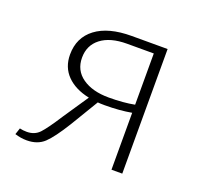

<svg xmlns="http://www.w3.org/2000/svg" viewBox="-90 -563 702 669"><g transform="rotate(20 261.0 -228.5)"><path d="M291 -462H424V0H384V-211Q340 -203 285 -203Q268 -203 259 -204L197 -101Q160 -41 135.5 -18Q111 5 71 5Q49 5 27 -2L35 -26Q47 -23 61 -23Q90 -23 108 -42Q126 -61 162 -117L224 -209Q171 -220 141 -250.5Q111 -281 111 -328Q111 -391 158 -426.5Q205 -462 291 -462ZM289 -233Q343 -233 384 -241V-431H285Q223 -431 188.5 -404.5Q154 -378 154 -332Q154 -285 191 -259Q228 -233 289 -233Z"/></g></svg>

Font: EauTestSC Light
Style: Regular
Weight: 300
Designer: Christian Thalmann (Catharsis Fonts)
Version: Version 0.001;PS 000.001;hotconv 1.0.88;makeotf.lib2.5.64775